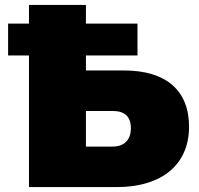

<svg xmlns="http://www.w3.org/2000/svg" viewBox="-20 -762 809 782"><path d="M98 0H455C640 0 750 -92 750 -246C750 -394 656 -475 485 -475H330V-536H540V-666H330V-742H98V-666H13V-536H98ZM439 -165H330V-310H439C488 -310 513 -287 513 -240C513 -192 486 -165 439 -165Z"/></svg>

Font: Chess Sans Black
Style: Regular
Weight: 900
Designer: Wolf Bōese
Foundry: Wolf Bōese
Version: Version 7.223;Glyphs 3.3 (3306)